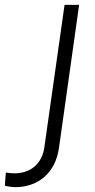

<svg xmlns="http://www.w3.org/2000/svg" viewBox="-143 -551 391 791"><path d="M-80 220C11 220 85 165 100 58L183 -531H123L40 54C31 125 -19 163 -82 163C-92 163 -107 162 -119 160L-123 214C-113 217 -94 220 -80 220Z"/></svg>

Font: Mluvka Light
Style: Italic
Weight: 300
Italic angle: -8°
Designer: Modified by Jiří Krblich, Original typeface by Gumpita Rahayu
Foundry: Gumpita Rahayu & Jiří Krblich
Version: Version 2.000;Glyphs 3.1.1 (3134)